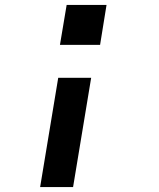

<svg xmlns="http://www.w3.org/2000/svg" viewBox="-20 -540 640 775"><path d="M222 -359 249 -520H410L384 -359ZM142 215 215 -226H348L275 215Z"/></svg>

Font: Iosevka SS04 XBd Ex
Style: Italic
Weight: 800
Width: 7
Italic angle: -9°
Monospace: yes
Designer: Belleve Invis
Foundry: Belleve Invis
Version: Version 19.0.0; ttfautohint (v1.8.4)